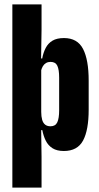

<svg xmlns="http://www.w3.org/2000/svg" viewBox="-20 -683 454 878"><path d="M272 7.5Q240 7.5 220 -5.2Q200 -18 189.2 -39.8Q178.5 -61.5 173.5 -88H145.5L168.5 -171.5Q168.5 -150 172.8 -135.2Q177 -120.5 186.5 -113Q196 -105.5 211 -105.5Q233.5 -105.5 242 -123.8Q250.5 -142 250.5 -178.5V-328Q250.5 -364.5 242.2 -382.2Q234 -400 211 -400Q199.5 -400 190.5 -394.8Q181.5 -389.5 176 -380.2Q170.5 -371 167.5 -358.5L143 -415.5H173Q178 -442.5 189 -463.8Q200 -485 220 -497Q240 -509 272.5 -509Q334 -509 359.8 -459.2Q385.5 -409.5 385.5 -314V-182Q385.5 -88 359.8 -40.2Q334 7.5 272 7.5ZM36.5 175V-663H170V-547L167.5 -391.5L168.5 -378V-122L168 -107L170 34V175Z"/></svg>

Font: Anek Latin Condensed
Style: Bold
Weight: 700
Width: 3
Designer: Yesha Goshar
Foundry: Ek Type
Version: Version 1.003